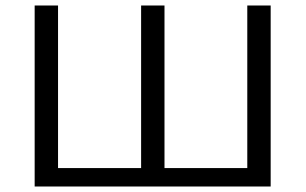

<svg xmlns="http://www.w3.org/2000/svg" viewBox="-20 -678 1111 698"><path d="M964 -658V0H106V-658H191V-67H493V-658H578V-67H879V-658Z"/></svg>

Font: Ysabeau Infant Medium
Style: Regular
Weight: 500
Designer: Christian Thalmann (Catharsis Fonts)
Version: Version 0.003